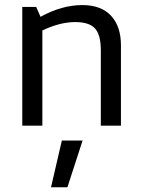

<svg xmlns="http://www.w3.org/2000/svg" viewBox="-20 -508 574 776"><path d="M70 0ZM283.8 -418.8Q222.5 -418.8 151.2 -385V0H70V-480H126.2L143.8 -440Q230 -487.5 312.5 -487.5Q388.8 -487.5 428.8 -444.4Q468.8 -401.2 468.8 -325V0H387.5V-305Q387.5 -366.2 364.4 -392.5Q341.2 -418.8 283.8 -418.8ZM252.5 248.8H186.2L230 60H313.8Z"/></svg>

Font: Cambay
Style: Regular
Weight: 400
Designer: Pooja Saxena
Foundry: Pooja Saxena
Version: Version 1.181;PS 001.181;hotconv 1.0.70;makeotf.lib2.5.58329